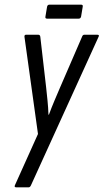

<svg xmlns="http://www.w3.org/2000/svg" viewBox="-20 -804 445 824"><path d="M50 0Q40 0 44 -9L143 -229L85 -646Q84 -655 92 -655H144Q152 -655 153 -646L178 -429Q181 -401 184 -371.5Q187 -342 188 -312H190Q201 -342 213.5 -371.5Q226 -401 238 -429L332 -646Q335 -655 342 -655H397Q408 -655 403 -646L113 -9Q109 0 103 0ZM182 -724Q173 -724 175 -733L182 -775Q184 -784 192 -784H328Q337 -784 335 -775L328 -733Q326 -724 318 -724Z"/></svg>

Font: Sofia Sans Extra Condensed
Style: Italic
Weight: 400
Italic angle: -9°
Designer: Botio Nikoltchev, Ani Petrova
Foundry: lettersoup
Version: Version 4.101; ttfautohint (v1.8.4.7-5d5b)